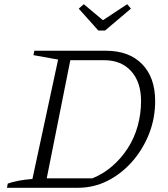

<svg xmlns="http://www.w3.org/2000/svg" viewBox="-20 -892 800 912"><path d="M483 -651Q593 -651 655 -587.5Q717 -524 717 -412Q717 -329 687.5 -255Q658 -181 607 -123.5Q556 -66 490.5 -33Q425 0 350 0H13L17 -20Q39 -28 68 -33.5Q97 -39 134 -42L256 -609L139 -630L143 -651ZM419 -45Q471 -66 513.5 -103Q556 -140 587 -188Q618 -236 634 -293.5Q650 -351 650 -412Q650 -502 603 -554Q556 -606 475 -606H314L202 -45ZM447 -747 354 -851 378 -872 469 -796 584 -872 602 -851 479 -747Z"/></svg>

Font: Piazzolla Thin ExtraLight
Style: Italic
Weight: 250
Italic angle: -11.3°
Version: Version 2.005